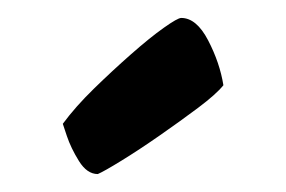

<svg xmlns="http://www.w3.org/2000/svg" viewBox="-20 -746 319 214"><path d="M89 -552Q77 -552 68 -566.5Q59 -581 54.5 -594.5Q50 -608 50 -608Q64 -627 84.5 -647Q105 -667 126 -685.5Q147 -704 162.5 -715Q178 -726 182 -726Q199 -726 212 -701Q225 -676 229 -651Q221 -641 201 -626Q181 -611 158 -595Q135 -579 115.5 -567Q96 -555 89 -552Z"/></svg>

Font: Yanone Kaffeesatz SemiBold
Style: Regular
Weight: 600
Designer: Yanone (Cyrillic: Daniel Pouzeot, Huerta Tipografica, and Cyreal)
Foundry: Yanone
Version: Version 2.003